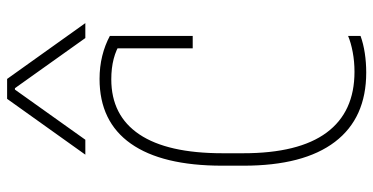

<svg xmlns="http://www.w3.org/2000/svg" viewBox="-275 -765 1050 540"><g transform="rotate(-90 250.0 -495.0)"><path d="M316 10Q188 10 121 -78Q54 -166 54 -335V-395Q54 -564 116 -652Q178 -740 298 -740Q332 -740 362.5 -732.5Q393 -725 419 -711V-478H384V-710L401 -680Q360 -707 297 -707Q195 -707 142 -628Q89 -549 89 -394V-336Q89 -180 147 -101.5Q205 -23 318 -23Q347 -23 373.5 -28Q400 -33 419 -41V-6Q397 2 370.5 6Q344 10 316 10ZM85 -780 242 -1000H298L455 -780H413L272 -978H268L127 -780Z"/></g></svg>

Font: M PLUS 1 Code ExtraLight
Style: Regular
Weight: 250
Designer: Coji Morishita
Foundry: UNDERFOREST DESIGN
Version: Version 1.002